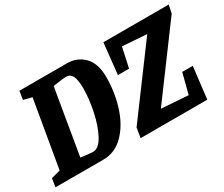

<svg xmlns="http://www.w3.org/2000/svg" viewBox="-118 -879 1342 1150"><g transform="rotate(-30 553.5 -304.5)"><path d="M580 -419Q580 -317 550 -220.5Q520 -124 460 -62Q400 0 317 0H-14L-5 -58L58 -75L137 -536L79 -551L88 -609H417Q486 -609 533 -562Q580 -515 580 -419ZM427 -430Q427 -489 413.5 -515.5Q400 -542 371 -542Q353 -542 280 -531L204 -80Q269 -71 287 -71Q328 -71 360 -131Q392 -191 409.5 -276Q427 -361 427 -430ZM1109 -553 768 -92 953 -79 989 -219H1062L1036 0H575L586 -68L921 -520L753 -532L723 -395H646L669 -609H1121Z"/></g></svg>

Font: Grenze
Style: Bold Italic
Weight: 700
Italic angle: -10°
Designer: Renata Polastri
Foundry: Omnibus-Type
Version: Version 1.002; ttfautohint (v1.8)